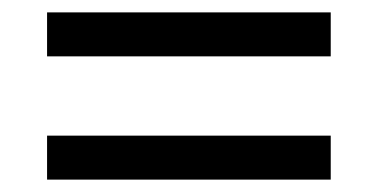

<svg xmlns="http://www.w3.org/2000/svg" viewBox="-20 -507 612 310"><path d="M56 -416V-487H514V-416ZM56 -217V-288H514V-217Z"/></svg>

Font: Noto Sans Ogham
Style: Regular
Weight: 400
Designer: Monotype Design Team
Foundry: Monotype Imaging Inc.
Version: Version 2.001; ttfautohint (v1.8.4.7-5d5b)